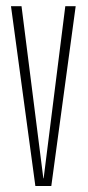

<svg xmlns="http://www.w3.org/2000/svg" viewBox="-20 -618 292 638"><path d="M97.5 0 16.5 -597.5H51.5L124 -25.5H125L197 -597.5H231.5L150.5 0Z"/></svg>

Font: Anybody Condensed ExtraLight
Style: Regular
Weight: 200
Width: 3
Designer: Tyler Finck
Foundry: Etcetera Type Company
Version: Version 1.010; ttfautohint (v1.8.3) -l 8 -r 50 -G 200 -x 14 